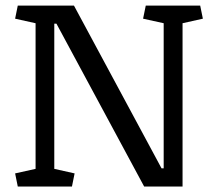

<svg xmlns="http://www.w3.org/2000/svg" viewBox="-20 -681 788 701"><path d="M577.6 -66.4V-596.2L502.4 -612.8L512.2 -660.6H710.9L720.7 -612.8L646.5 -596.2V0H506.3L186 -594.7H178.2V-64.5L252.4 -47.9L242.7 0H44.9L35.2 -47.9L109.9 -64.5V-596.2L35.2 -612.8L44.9 -660.6H250L569.8 -66.4Z"/></svg>

Font: NoticiaText-Regular
Style: Regular
Weight: 400
Designer: JM Sole
Foundry: JM Sole
Version: Version 1.003